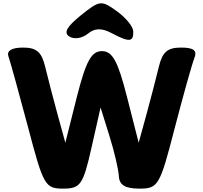

<svg xmlns="http://www.w3.org/2000/svg" viewBox="-20 -1164 1201 1134"><path d="M30 -831C40 -802 92 -615 145 -415C236 -69 246 -50 353 -50C455 -50 471 -73 520 -290L574 -529L626 -362C655 -270 680 -163 682 -123C685 -71 720 -50 803 -50C914 -50 924 -66 1011 -404C1062 -600 1114 -786 1128 -821C1146 -866 1124 -883 1049 -883C969 -883 939 -857 918 -769C903 -706 870 -580 845 -488L799 -321L730 -592C676 -804 644 -862 582 -862C520 -862 488 -804 434 -592L366 -321L320 -488C295 -580 262 -706 247 -769C226 -857 196 -883 116 -883C49 -883 18 -864 30 -831ZM457 -1073C374 -1006 354 -970 390 -948C419 -930 466 -938 499 -965C540 -999 582 -999 640 -968C744 -913 769 -915 767 -979C766 -1007 724 -1059 670 -1098C578 -1164 569 -1163 457 -1073Z"/></svg>

Font: Hussar Skorodowane
Style: Bold
Weight: 700
Foundry: Cannot Into Space Fonts
Version: Version 0.892